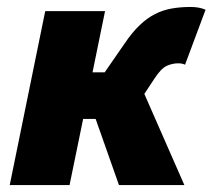

<svg xmlns="http://www.w3.org/2000/svg" viewBox="-20 -532 611 552"><path d="M8 0 110 -500H282L246 -324H281L339 -408Q360 -439 381.5 -459.5Q403 -480 425.5 -491.5Q448 -503 473.5 -507.5Q499 -512 528 -512Q553 -512 571 -504L512 -346Q508 -348 503 -349Q498 -350 493 -350Q475 -350 459 -342.5Q443 -335 424 -306L395 -262L510 0H322L255 -190H219L180 0Z"/></svg>

Font: mr_Source Sans Pro
Style: Italic
Weight: 900
Italic angle: -11°
Designer: Paul D. Hunt
Foundry: Adobe Systems Incorporated
Version: Version 1.076;July 10, 2024;FontCreator 11.5.0.2430 64-bit